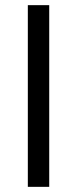

<svg xmlns="http://www.w3.org/2000/svg" viewBox="-20 -725 299 745"><path d="M88 0V-705H171V0Z"/></svg>

Font: Winston
Style: Regular
Weight: 400
Designer: Original fonts by Vernon Adams / Changes by Cristiano Sobral
Foundry: Original fonts by Vernon Adams / Changes by Cristiano Sobral
Version: Version 2.503;July 17, 2020;FontCreator 13.0.0.2655 64-bit